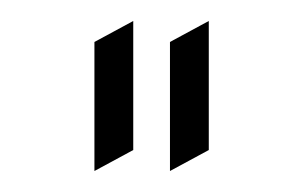

<svg xmlns="http://www.w3.org/2000/svg" viewBox="-20 -665 289 183"><path d="M70 -502V-625L107 -645V-522ZM142 -502V-625L179 -645V-522Z"/></svg>

Font: TajawalTap
Style: Regular
Weight: 300
Designer: Boutros Fonts
Foundry: Created by Boutros International 2017
Version: Version 2.700